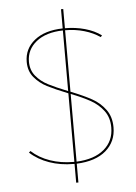

<svg xmlns="http://www.w3.org/2000/svg" viewBox="-58 -802 670 946"><g transform="rotate(-5 277.0 -329.0)"><path d="M291 7V100H280V7H276Q211 7 155.5 -12.5Q100 -32 61 -68L69 -75Q107 -40 160.5 -21.5Q214 -3 276 -3H280V-342Q215 -368 178 -387Q141 -406 115 -437Q89 -468 89 -514Q89 -579 140 -620Q191 -661 280 -663V-758H291V-663Q343 -663 389.5 -650Q436 -637 470 -612L463 -604Q430 -627 385.5 -640Q341 -653 291 -653V-349Q354 -324 394 -302Q434 -280 460.5 -244Q487 -208 487 -156Q487 -85 436 -41Q385 3 291 7ZM280 -353V-653Q196 -651 148 -612.5Q100 -574 100 -514Q100 -472 124 -443Q148 -414 184 -395.5Q220 -377 280 -353ZM476 -156Q476 -205 451 -238.5Q426 -272 388 -293.5Q350 -315 291 -338V-3Q379 -7 427.5 -48Q476 -89 476 -156Z"/></g></svg>

Font: Ysabeau SC Hairline
Style: Regular
Weight: 100
Designer: Christian Thalmann (Catharsis Fonts)
Version: Version 0.003